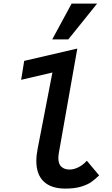

<svg xmlns="http://www.w3.org/2000/svg" viewBox="-20 -1068 640 1099"><path d="M188 -146.5Q188 -178.5 195.5 -216.5L280 -653L101 -611L118.5 -719.5L422.5 -790L317 -193.5Q314 -177 314 -164Q314 -128.5 331.8 -113Q349.5 -97.5 378.5 -97.5Q402.5 -97.5 429.2 -110.8Q456 -124 477 -148L547.5 -64Q523 -41 503 -26.5Q483 -12 445.8 -0.2Q408.5 11.5 354 11.5Q273 11.5 230.5 -28.8Q188 -69 188 -146.5ZM279 -842.5 390 -1047.5H536L371 -842.5Z"/></svg>

Font: JuliaMono
Style: Bold Italic
Weight: 700
Italic angle: -9°
Monospace: yes
Designer: cormullion
Foundry: corm
Version: Version 0.057; ttfautohint (v1.8.4)